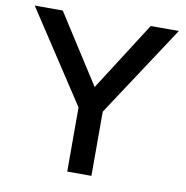

<svg xmlns="http://www.w3.org/2000/svg" viewBox="-80 -789 840 866"><g transform="rotate(10 340.0 -356.0)"><path d="M284.2 0V-293.9L9.8 -711.9H138.2L339.8 -397L541 -711.9H669.9L395 -293.9V0Z"/></g></svg>

Font: Creato Display Medium
Style: Regular
Weight: 500
Version: Version 1.000